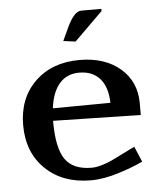

<svg xmlns="http://www.w3.org/2000/svg" viewBox="-50 -715 641 767"><g transform="rotate(-5 270.5 -331.5)"><path d="M384.8 -662.1 271 -549.8 222.2 -556.2 247.1 -609.9Q275.9 -670.9 304.2 -670.9H384.8ZM157.2 -292 388.2 -293.9Q386.7 -357.4 357.2 -391.1Q327.6 -424.8 273.9 -424.8Q225.1 -424.8 195.3 -390.9Q165.5 -356.9 157.2 -292ZM153.8 -242.2V-237.8Q153.8 -133.3 185.3 -87.6Q216.8 -42 292 -42Q309.1 -42 333.3 -49.1Q357.4 -56.2 375 -64.9L467.8 -110.8L494.1 -48.8Q458.5 -31.2 397.2 -11.7Q335.9 7.8 284.2 7.8Q171.4 7.8 102.3 -58.8Q33.2 -125.5 33.2 -234.9Q33.2 -342.8 101.1 -408.9Q168.9 -475.1 279.8 -475.1Q380.9 -475.1 442.9 -422.1Q504.9 -369.1 504.9 -282.2V-234.9Z"/></g></svg>

Font: Resagokr
Style: Bold
Weight: 600
Designer: gluk
Foundry: gluk
Version: Version 0.95